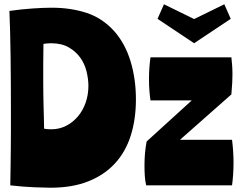

<svg xmlns="http://www.w3.org/2000/svg" viewBox="-20 -866 1126 897"><path d="M24 -815Q81 -823 133 -826.5Q185 -830 222 -830Q310 -830 384 -806Q458 -782 514 -720Q565 -662 590 -579.5Q615 -497 615 -402Q615 -309 591 -233Q567 -157 517.5 -103Q468 -49 393 -19Q318 11 216 11Q193 11 141.5 9Q90 7 28 0Q29 -46 29.5 -89.5Q30 -133 30.5 -175.5Q31 -218 31 -261Q31 -304 31 -350Q31 -481 29.5 -601Q28 -721 24 -815ZM218 -664Q208 -664 199.5 -663Q191 -662 183 -661Q182 -614 182 -567.5Q182 -521 182 -474Q182 -451 182.5 -425Q183 -399 183.5 -371.5Q184 -344 185 -316.5Q186 -289 186 -265Q195 -263 204 -262.5Q213 -262 220 -262Q257 -262 288.5 -278Q320 -294 343.5 -321.5Q367 -349 380 -386Q393 -423 393 -465Q393 -496 384.5 -531.5Q376 -567 355.5 -596Q335 -625 301.5 -644.5Q268 -664 218 -664ZM663 0Q658 -20 656.5 -44Q655 -68 655 -93Q655 -124 657.5 -151Q660 -178 665 -205L876 -397H683Q680 -417 678 -442.5Q676 -468 676 -497Q676 -525 678 -551Q680 -577 683 -598H1061Q1063 -580 1064.5 -561Q1066 -542 1066 -519Q1066 -503 1065 -481Q1064 -459 1061 -425L821 -213H1064Q1067 -190 1069 -162.5Q1071 -135 1071 -106Q1071 -76 1069 -48.5Q1067 -21 1064 0ZM716 -778 746 -846 887 -777 1028 -846 1058 -778 887 -664Z"/></svg>

Font: Ranchers
Style: Regular
Weight: 400
Designer: Pablo Impallari, Brenda Gallo
Foundry: Pablo Impallari, Brenda Gallo
Version: Version 1.000; ttfautohint (v0.8) -G 200 -r 50